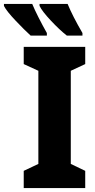

<svg xmlns="http://www.w3.org/2000/svg" viewBox="-91 -951 480 971"><path d="M340 0H29V-87L103 -122V-593L29 -627V-714H340V-627L267 -593V-122L340 -87ZM72 -931H-71V-921Q-58 -895 -12.5 -847Q33 -799 64 -771H146V-784Q124 -823 104 -862.5Q84 -902 72 -931ZM251 -931H109V-921Q122 -894 166 -847Q210 -800 247 -771H326V-784Q276 -870 251 -931Z"/></svg>

Font: Noto Sans Display SemiCondensed Extra
Style: Regular
Weight: 800
Width: 4
Designer: Monotype Design Team
Foundry: Monotype Imaging Inc.
Version: Version 1.900